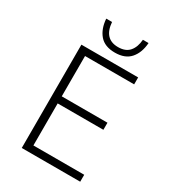

<svg xmlns="http://www.w3.org/2000/svg" viewBox="-223 -1059 1051 1175"><g transform="rotate(30 302.5 -472.0)"><path d="M122 -730H523V-681H176V-396H499V-346H176V-49H535V0H122ZM174 -944H215Q224 -829 323 -829Q376 -829 402.5 -860Q429 -891 433 -944H473Q468 -874 431.5 -832Q395 -790 323 -790Q251 -790 215 -832Q179 -874 174 -944Z"/></g></svg>

Font: Sora-SIA ExtraLight
Style: Regular
Weight: 200
Designer: Jonathan Barnbrook, Julián Moncada
Foundry: Barnbrook Fonts
Version: Version 2.000